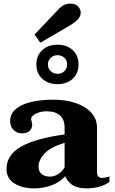

<svg xmlns="http://www.w3.org/2000/svg" viewBox="-20 -1031 634 1061"><path d="M171 -840 296 -972Q305 -984 324 -997.5Q343 -1011 367 -1011Q396 -1011 411 -996Q426 -981 426 -961Q426 -942 411.5 -925.5Q397 -909 369 -892L203 -795ZM181 -675Q181 -724 213.5 -754Q246 -784 298 -784Q350 -784 382 -754Q414 -724 414 -675Q414 -626 382 -596Q350 -566 298 -566Q246 -566 213.5 -596Q181 -626 181 -675ZM351 -675Q351 -698 335.5 -712Q320 -726 298 -726Q276 -726 260.5 -712Q245 -698 245 -675Q245 -652 260.5 -637.5Q276 -623 298 -623Q320 -623 335.5 -637.5Q351 -652 351 -675ZM16 -97Q16 -175 96 -220.5Q176 -266 337 -288V-325Q337 -371 311 -393.5Q285 -416 238 -416Q214 -416 194.5 -409.5Q175 -403 163.5 -393Q152 -383 152 -375Q152 -370 155 -358.5Q158 -347 158 -341Q158 -322 143.5 -308Q129 -294 100 -294Q75 -294 55.5 -312.5Q36 -331 36 -363Q36 -418 99.5 -449Q163 -480 276 -480Q347 -480 401.5 -460.5Q456 -441 486 -406.5Q516 -372 516 -326V-83Q516 -64 523 -56Q530 -48 544 -48Q561 -48 585 -56V-26Q563 -9 529.5 0.5Q496 10 460 10Q418 10 388.5 -4Q359 -18 340 -57Q309 -22 262.5 -6Q216 10 169 10Q103 10 59.5 -17.5Q16 -45 16 -97ZM337 -107V-242Q257 -217 225 -181.5Q193 -146 193 -110Q193 -84 210 -69.5Q227 -55 258 -55Q279 -55 302 -69.5Q325 -84 337 -107Z"/></svg>

Font: Taviraj Bold
Style: Regular
Weight: 700
Designer: Katatrad Team
Foundry: CadsonDemak
Version: Version 1.030